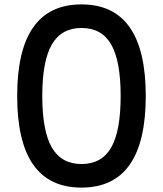

<svg xmlns="http://www.w3.org/2000/svg" viewBox="-20 -836 740 872"><path d="M350 16Q58 16 58 -400Q58 -816 350 -816Q642 -816 642 -400Q642 16 350 16ZM350 -91Q442 -91 485 -166Q528 -241 528 -400Q528 -559 485 -634Q442 -709 350 -709Q259 -709 215.5 -634Q172 -559 172 -400Q172 -241 215.5 -166Q259 -91 350 -91Z"/></svg>

Font: Martian Mono
Style: Regular
Weight: 400
Monospace: yes
Designer: Roman Shamin
Foundry: Evil Martians
Version: Version 1.000; ttfautohint (v1.8.4.7-5d5b)